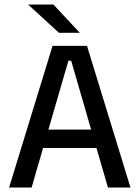

<svg xmlns="http://www.w3.org/2000/svg" viewBox="-20 -846 630 866"><path d="M21 0 217 -639H372.5L568.5 0H467L301 -572H288.5L122.5 0ZM149 -178.5V-261.5H439.5V-178.5ZM221 -825.5 339 -699V-698H246L108.5 -824V-825.5Z"/></svg>

Font: Anek Latin Medium
Style: Regular
Weight: 500
Designer: Yesha Goshar
Foundry: Ek Type
Version: Version 1.003